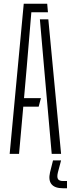

<svg xmlns="http://www.w3.org/2000/svg" viewBox="-20 -820 377 1023"><path d="M31.5 0 106.5 -800H231.5L235.5 -754.5H147L122.5 -462.5L108 -297H198L186 -251.5H104L81.5 0ZM255.5 0 214.5 -464.5 192.5 -717H237.5L305.5 0ZM337 183H315Q272 183 254.5 161.5Q237 140 246.5 98.5L262.5 34.5H305.5L288.5 98.5Q282.5 123 288.8 133.8Q295 144.5 316 144.5H337Z"/></svg>

Font: Big Shoulders Stencil Text Thin ExtraLight
Style: Regular
Weight: 250
Version: Version 2.001